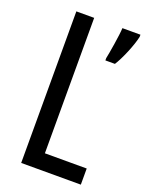

<svg xmlns="http://www.w3.org/2000/svg" viewBox="-136 -782 648 850"><g transform="rotate(20 187.5 -357.0)"><path d="M73 0H354V-76H157V-714H73ZM375 -704V-714H290C289 -682 273 -587 268 -565V-554H313C335 -588 366 -661 375 -704Z"/></g></svg>

Font: Noto Sans Sinhala ExtraCondensed
Style: Regular
Weight: 400
Width: 2
Designer: Jelle Bosma - Monotype Design Team
Foundry: Monotype Imaging Inc.
Version: Version 2.006